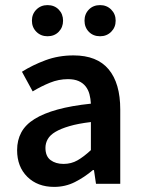

<svg xmlns="http://www.w3.org/2000/svg" viewBox="-20 -720 556 752"><path d="M192 12Q127 12 87 -27.5Q47 -67 47 -132Q47 -171 63.5 -201.5Q80 -232 115.5 -254Q151 -276 205.5 -291Q260 -306 336 -314Q335 -333 330.5 -350.5Q326 -368 315.5 -381.5Q305 -395 288 -402.5Q271 -410 246 -410Q210 -410 175.5 -396Q141 -382 108 -362L66 -439Q107 -465 158 -484Q209 -503 268 -503Q360 -503 405.5 -448.5Q451 -394 451 -291V0H356L348 -54H344Q311 -26 273.5 -7Q236 12 192 12ZM229 -78Q259 -78 283.5 -92Q308 -106 336 -132V-242Q286 -236 252 -226Q218 -216 197 -203.5Q176 -191 167 -175Q158 -159 158 -141Q158 -108 178 -93Q198 -78 229 -78ZM166 -578Q140 -578 122.5 -595.5Q105 -613 105 -639Q105 -665 122.5 -682.5Q140 -700 166 -700Q193 -700 210 -682.5Q227 -665 227 -639Q227 -613 210 -595.5Q193 -578 166 -578ZM372 -578Q345 -578 328 -595.5Q311 -613 311 -639Q311 -665 328 -682.5Q345 -700 372 -700Q398 -700 415.5 -682.5Q433 -665 433 -639Q433 -613 415.5 -595.5Q398 -578 372 -578Z"/></svg>

Font: TT Toshiba Sans Medium
Style: Regular
Weight: 500
Designer: Paul D. Hunt
Foundry: Toshiba Corporation
Version: Version 2.020;PS 2.000;hotconv 1.0.86;makeotf.lib2.5.63406